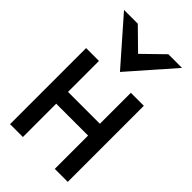

<svg xmlns="http://www.w3.org/2000/svg" viewBox="-261 -953 1035 1035"><g transform="rotate(45 257.0 -435.0)"><path d="M256 -618 477 -870H373L256 -756L140 -870H35ZM476 0V-580H377V-344H134V-580H36V0H134V-254H377V0Z"/></g></svg>

Font: Charger
Style: ExBd
Weight: 400
Designer: Jasper
Foundry: Cannot Into Space Fonts
Version: Version 0.99